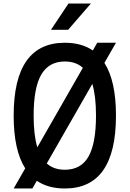

<svg xmlns="http://www.w3.org/2000/svg" viewBox="-20 -1060 740 1096"><path d="M350 16Q255 16 190 -28L165 16H58L124 -99Q58 -202 58 -400Q58 -816 350 -816Q445 -816 510 -772L535 -816H642L576 -701Q642 -598 642 -400Q642 16 350 16ZM172 -400Q172 -289 193 -219L453 -673Q413 -709 350 -709Q259 -709 215.5 -634Q172 -559 172 -400ZM350 -91Q442 -91 485 -166Q528 -241 528 -400Q528 -511 507 -581L247 -127Q287 -91 350 -91ZM271 -890 371 -1040H499L369 -890Z"/></svg>

Font: Martian Mono
Style: Regular
Weight: 400
Monospace: yes
Designer: Roman Shamin
Foundry: Evil Martians
Version: Version 1.000; ttfautohint (v1.8.4.7-5d5b)